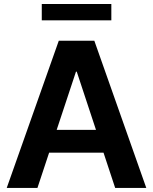

<svg xmlns="http://www.w3.org/2000/svg" viewBox="-20 -929 757 949"><path d="M165 0H13.2L270.5 -727.5H446.3L703.1 0H549.3L359.4 -574.7H355.5ZM167 -287.1H548.8V-174.3H167ZM530.3 -909.2V-828.6H186.5V-909.2Z"/></svg>

Font: Inter Cardless Tabular Bold
Style: Bold
Weight: 700
Designer: Rasmus Andersson
Foundry: rsms
Version: Version 4.000;git-4fc901f